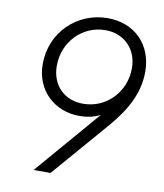

<svg xmlns="http://www.w3.org/2000/svg" viewBox="-84 -826 763 895"><g transform="rotate(10 297.0 -378.5)"><path d="M136 0H216L446 -266C519 -351 569 -437 569 -541C569 -668 483 -757 354 -757C211 -757 92 -646 92 -494C92 -370 183 -285 302 -285C334 -285 369 -291 400 -307ZM158 -498C158 -612 246 -700 353 -700C442 -700 505 -637 505 -546C505 -435 420 -344 309 -344C219 -344 158 -406 158 -498Z"/></g></svg>

Font: Mluvka Light
Style: Italic
Weight: 300
Italic angle: -8°
Designer: Modified by Jiří Krblich, Original typeface by Gumpita Rahayu
Foundry: Gumpita Rahayu & Jiří Krblich
Version: Version 2.000;Glyphs 3.1.1 (3134)